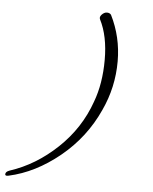

<svg xmlns="http://www.w3.org/2000/svg" viewBox="-88 -614 657 825"><g transform="rotate(5 241.0 -202.0)"><path d="M-27 166Q-35 166 -35 160Q-35 149 -18 143Q93 107 185 20Q277 -67 318 -184Q348 -264 348 -366.5Q348 -469 313 -538Q308 -548 317 -558Q328 -570 340 -570Q352 -570 358 -562Q404 -470 404 -365Q404 -253 357 -152Q302 -30 198 55Q94 140 -20 165Q-24 166 -27 166Z"/></g></svg>

Font: Allura
Style: Regular
Weight: 400
Designer: Robert E. Leuschke
Foundry: Robert E. Leuschke
Version: Version 1.004